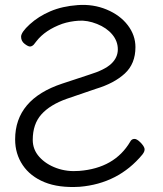

<svg xmlns="http://www.w3.org/2000/svg" viewBox="-20 -733 657 774"><path d="M367 -375 250 -335Q182 -311 147 -272Q112 -233 112 -169Q112 -130 138.5 -100.5Q165 -71 207.5 -55.5Q250 -40 299 -44Q442 -55 505 -162Q510 -172 520.5 -173Q531 -174 545.5 -159.5Q560 -145 562.5 -134.5Q565 -124 554 -110Q457 7 301 20Q217 25 159.5 1.5Q102 -22 71.5 -67.5Q41 -113 41 -171Q41 -333 231 -396L340 -432Q402 -451 428.5 -476Q455 -501 455 -534Q455 -567 432.5 -594Q410 -621 371 -636.5Q332 -652 296.5 -649.5Q261 -647 231 -637Q162 -612 127 -567L116 -553Q109 -546 101.5 -545.5Q94 -545 79.5 -556Q65 -567 65 -585Q65 -603 100 -635Q135 -667 183 -687.5Q231 -708 293.5 -712.5Q356 -717 410 -694.5Q464 -672 495 -631.5Q526 -591 526 -543Q526 -476 483 -436.5Q440 -397 367 -375Z"/></svg>

Font: LXGW WenKai Lite
Style: Regular
Weight: 400
Designer: LXGW / Fontworks Inc.
Foundry: LXGW / Fontworks Inc.
Version: Version 1.511; March 25, 2025